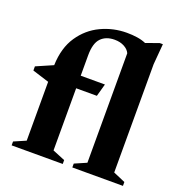

<svg xmlns="http://www.w3.org/2000/svg" viewBox="-129 -822 877 932"><g transform="rotate(20 310.0 -356.0)"><path d="M232 -46.5 296.5 -20V0H32.5V-20L93.5 -46.5V-350.5L7.5 -377.5V-399L93.5 -436.5Q96.5 -527 136.8 -586.5Q177 -646 239.5 -675.5Q302 -705 372 -705Q400.5 -705 425.5 -701.2Q450.5 -697.5 471 -688.5L538.5 -712.5H554.5L545.5 -606V-46.5L607.5 -20V0H346V-20L407 -46.5V-612Q399 -630 377.8 -641.5Q356.5 -653 328 -653Q283 -653 257.5 -626.5Q232 -600 232 -537.5V-432.5H357L339 -367.5H232Z"/></g></svg>

Font: Newsreader Text
Style: Bold
Weight: 700
Designer: Hugues Gentile
Foundry: Production Type
Version: Version 1.001